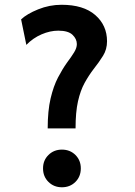

<svg xmlns="http://www.w3.org/2000/svg" viewBox="-20 -772 566 804"><path d="M296.4 -234.4H179.7Q179.7 -308.1 191.9 -359.9Q204.1 -411.6 222.9 -447.5Q241.7 -483.4 260.3 -509.3Q279.3 -534.7 290.5 -553Q301.8 -571.3 301.8 -587.4Q301.8 -608.9 283.7 -626.2Q265.6 -643.6 224.1 -643.6Q189.9 -643.6 154.1 -628.2Q118.2 -612.8 90.3 -584L68.4 -690.9Q92.8 -713.9 139.9 -732.9Q187 -752 237.8 -752Q329.6 -752 378.9 -709Q428.2 -666 428.2 -599.1Q428.2 -565.4 411.6 -538.6Q395 -511.7 372.1 -482.9Q351.6 -456.1 334.2 -424.6Q316.9 -393.1 306.6 -347.9Q296.4 -302.7 296.4 -234.4ZM160.2 -66.9Q160.2 -100.6 182.9 -123Q205.6 -145.5 239.3 -145.5Q273.4 -145.5 295.9 -123Q318.4 -100.6 318.4 -66.9Q318.4 -32.7 295.9 -10.3Q273.4 12.2 239.3 12.2Q205.6 12.2 182.9 -10.3Q160.2 -32.7 160.2 -66.9Z"/></svg>

Font: Kanchenjunga
Style: Bold
Weight: 700
Designer: Becca Hirsbrunner Spalinger
Foundry: SIL International
Version: Version 2.001